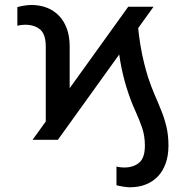

<svg xmlns="http://www.w3.org/2000/svg" viewBox="-20 -573 762 787"><path d="M217.3 0H113.6L505.7 -545.5H609.4ZM463.1 -394.9 544 -483Q548.3 -430.4 555.4 -388.7Q562.5 -346.9 570.7 -314.5Q578.8 -282 586.6 -257.1Q600.5 -215.2 615.2 -181.5Q630 -147.7 642.4 -116.5Q654.8 -85.2 662.6 -51.7Q670.5 -18.1 670.5 24.1Q670.5 65 659.1 96.8Q647.7 128.6 626.8 150.4Q605.8 172.2 576.9 183.4Q547.9 194.6 512.8 194.6Q501.1 194.6 484.6 191.9Q468 189.3 457.4 186.1V109.4Q463.8 111.5 473 112.6Q482.2 113.6 488.6 113.6Q527 113.6 550.4 93.9Q573.9 74.2 573.9 24.1Q573.9 -17 562.1 -50.6Q550.4 -84.2 532.7 -123Q514.9 -161.9 497.2 -218.8Q490.8 -240.1 484.6 -265.4Q478.3 -290.8 472.8 -322.6Q467.3 -354.4 463.1 -394.9ZM265.6 -110.8 167.6 -21.3V-382.1Q167.6 -432.2 144.7 -451.9Q121.8 -471.6 82.4 -471.6Q76 -471.6 67.3 -470.5Q58.6 -469.5 51.1 -467.3V-544Q62.9 -547.2 79 -549.9Q95.2 -552.6 108 -552.6Q143.1 -552.6 172.1 -541.4Q201 -530.2 221.9 -508.3Q242.9 -486.5 254.3 -454.9Q265.6 -423.3 265.6 -382.1Z"/></svg>

Font: InterMG
Style: Regular
Weight: 400
Designer: Rasmus Andersson
Foundry: rsms
Version: Version 3.019;December 26, 2023;FontCreator 15.0.0.2955 64-b